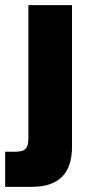

<svg xmlns="http://www.w3.org/2000/svg" viewBox="-59 -530 350 744"><path d="M-39 194V58H1Q29 58 40 46.5Q51 35 51 6V-510H220V39Q220 194 65 194Z"/></svg>

Font: Wix Madefor Display ExtraBold
Style: Regular
Weight: 800
Designer: Dalton Maag Ltd
Foundry: Dalton Maag Ltd
Version: Version 3.100